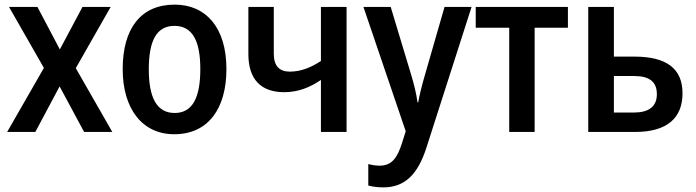

<svg xmlns="http://www.w3.org/2000/svg" viewBox="-20 -571 3012 831"><path d="M170 -277 11 0H133L238 -197L344 0H466L308 -276L459 -541H337L239 -357L142 -541H19Z M960 -272C960 -452 871 -551 736 -551C589 -551 511 -447 511 -272C511 -101 595 10 734 10C882 10 960 -102 960 -272ZM624 -271C624 -394 657 -459 735 -459C813 -459 847 -394 847 -272C847 -148 813 -82 736 -82C658 -82 624 -149 624 -271Z M1165 -541H1055V-337C1055 -228 1109 -172 1210 -172C1271 -172 1322 -193 1369 -225V0H1480V-541H1369V-307C1326 -279 1283 -261 1234 -261C1190 -261 1165 -285 1165 -338Z M1553 -541 1736 -3 1720 48C1699 115 1674 146 1623 146C1606 146 1588 143 1574 139V232C1593 237 1614 240 1639 240C1732 240 1788 184 1825 70L2021 -541H1904L1819 -246C1806 -202 1796 -161 1790 -128H1787C1782 -166 1772 -206 1760 -246L1671 -541Z M2438 -451V-541H2039V-451H2184V0H2294V-451Z M2637 -326V-541H2526V0H2730C2868 0 2934 -61 2934 -167C2934 -274 2865 -326 2726 -326ZM2823 -163C2823 -108 2785 -84 2725 -84H2637V-242H2724C2790 -242 2823 -218 2823 -163Z"/></svg>

Font: Noto Sans UI SemiCondensed Medium
Style: Regular
Weight: 500
Width: 4
Designer: Monotype Design Team
Foundry: Monotype Imaging Inc.
Version: Version 1.901